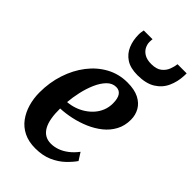

<svg xmlns="http://www.w3.org/2000/svg" viewBox="-250 -902 997 997"><g transform="rotate(45 249.0 -403.0)"><path d="M423 -100Q406.5 -76 378.8 -49.5Q351 -23 311 -5.2Q271 12.5 217 12.5Q168.5 12.5 132.5 -5.2Q96.5 -23 73.5 -54.2Q50.5 -85.5 39 -125.2Q27.5 -165 27.5 -209Q27.5 -282 48.8 -346.8Q70 -411.5 108.5 -461.5Q147 -511.5 199.5 -540Q252 -568.5 314.5 -568.5Q366 -568.5 399 -551.8Q432 -535 448 -506.8Q464 -478.5 464 -444Q464 -399.5 445.2 -364.8Q426.5 -330 394.8 -304.5Q363 -279 323.5 -262Q284 -245 242.2 -236Q200.5 -227 162.5 -225.5Q162 -187 167.2 -156.5Q172.5 -126 184.2 -105Q196 -84 214.2 -73Q232.5 -62 258 -62Q280.5 -62 304.5 -70.2Q328.5 -78.5 352 -96.2Q375.5 -114 396.5 -141.5ZM290 -510.5Q261.5 -510.5 239.2 -487.8Q217 -465 201.2 -428.8Q185.5 -392.5 176.5 -351.8Q167.5 -311 164.5 -274.5Q190 -276.5 215 -284.8Q240 -293 262.2 -307.5Q284.5 -322 301.5 -341.5Q318.5 -361 328.2 -385.2Q338 -409.5 338 -438Q338 -474.5 325.5 -492.5Q313 -510.5 290 -510.5ZM324 -631.5Q272 -631.5 240.2 -652.2Q208.5 -673 193.8 -708Q179 -743 179 -786Q179 -796 180.5 -804.8Q182 -813.5 183 -819H247.5Q247 -814.5 246.5 -809.5Q246 -804.5 246 -798.5Q246 -780 255.2 -762.5Q264.5 -745 283.8 -734Q303 -723 333.5 -723Q371 -723 391.2 -738.8Q411.5 -754.5 420.2 -777Q429 -799.5 431 -819H498Q498 -814.5 498 -809.2Q498 -804 497.5 -798Q495.5 -755 478.2 -716.8Q461 -678.5 423.5 -655Q386 -631.5 324 -631.5Z"/></g></svg>

Font: Merriweather 24pt SemiCondensed
Style: Bold Italic
Weight: 700
Width: 4
Italic angle: -7.8°
Designer: Eben Sorkin
Foundry: Eben Sorkin
Version: Version 2.101